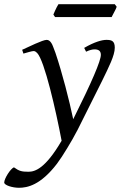

<svg xmlns="http://www.w3.org/2000/svg" viewBox="-108 -646 580 910"><path d="M396 -457C375 -457 339 -447 291 -419L300 -401C317 -409 330 -412 340 -412C360 -412 370 -404 370 -386C370 -358 328 -259 239 -81C220 -172 187 -300 155 -395L144 -424C133 -455 119 -457 113 -457C94 -457 26 -423 -3 -410L3 -392C20 -397 44 -404 51 -404C59 -404 62 -400 68 -395C103 -359 157 -122 184 21C107 153 58 168 27 168C-5 168 -17 165 -42 147C-59 154 -88 201 -88 219C-88 232 -49 244 -18 244C21 244 84 232 162 130L185 97C185 97 230 28 260 -31L376 -263C408 -329 436 -383 436 -420C436 -453 420 -457 396 -457ZM445 -614 436 -626H169C159 -611 145 -577 145 -577L153 -565H421C438 -599 440 -599 445 -614Z"/></svg>

Font: Temporarium
Style: Italic
Weight: 400
Italic angle: -7°
Version: Version 1.1